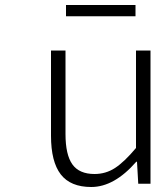

<svg xmlns="http://www.w3.org/2000/svg" viewBox="-20 -735 630 768"><path d="M345 13Q262 13 223 -37.5Q184 -88 184 -192V-533H242V-199Q242 -116 269.5 -77.5Q297 -39 358 -39Q403 -39 440 -63Q477 -87 524 -143V-533H582V0H533L528 -88H525Q437 13 345 13ZM244 -670V-715H522V-670Z"/></svg>

Font: NotoSansHansLight
Style: Regular
Weight: 300
Designer: Ryoko NISHIZUKA  (kana & ideographs); Paul D. Hunt (Latin, Greek & Cyrillic); Wenlong ZHANG  (bopomofo); Sandoll Communi
Foundry: Adobe Systems Incorporated
Version: Version 1.00;December 8, 2021;FontCreator 13.0.0.2675 64-bit